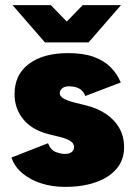

<svg xmlns="http://www.w3.org/2000/svg" viewBox="-20 -720 531 752"><path d="M234 12Q184 12 141 -2Q98 -16 67.5 -41.5Q37 -67 25 -103L168 -159Q179 -132 199 -124.5Q219 -117 234 -117Q250 -117 260 -124Q270 -131 270 -144Q270 -158 256 -167.5Q242 -177 213 -184L172 -194Q105 -211 71 -253Q37 -295 37 -351Q37 -428 93.5 -470Q150 -512 247 -512Q306 -512 346.5 -497.5Q387 -483 413 -457Q439 -431 453 -397L314 -344Q307 -364 290.5 -373Q274 -382 250 -382Q233 -382 223.5 -374Q214 -366 214 -355Q214 -343 228.5 -334.5Q243 -326 273 -318L314 -308Q360 -297 394 -274.5Q428 -252 447 -219Q466 -186 466 -143Q466 -94 437 -59.5Q408 -25 356 -6.5Q304 12 234 12ZM167 -554V-559L304 -700H454L327 -554ZM156 -554 29 -700H179L316 -559V-554Z"/></svg>

Font: Figtree Black
Style: Regular
Weight: 900
Designer: Erik Kennedy
Foundry: Erik Kennedy
Version: Version 2.001;gftools[0.9.30]